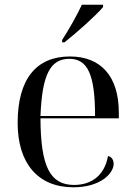

<svg xmlns="http://www.w3.org/2000/svg" viewBox="-20 -786 575 816"><path d="M244 -616V-606H254C306 -647 389 -721 418 -756V-766H328C307 -721 272 -659 244 -616ZM292 10C407 10 463 -49 463 -90C463 -105 455 -120 439 -123C425 -42 370 0 295 0C192 0 153 -79 152 -283H485V-307C485 -465 406 -546 277 -546C135 -546 55 -451 55 -264C55 -91 142 10 292 10ZM384 -293H152C159 -468 193 -536 275 -536C353 -536 384 -468 384 -293Z"/></svg>

Font: Noto Serif Display
Style: Regular
Weight: 400
Designer: Monotype Design Team
Foundry: Monotype Imaging Inc.
Version: Version 2.009